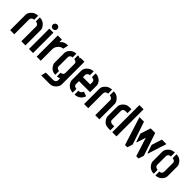

<svg xmlns="http://www.w3.org/2000/svg" viewBox="241 -1994 3476 3476"><g transform="rotate(45 1979.5 -255.5)"><path d="M37.1 0V-394.5Q37.1 -441.4 80.1 -487.3Q132.8 -542 210.9 -543V-439.5Q166 -439.5 148.4 -404.3Q142.6 -392.6 142.6 -381.8V0ZM253.9 -439.5V-543Q346.7 -543 399.4 -467.8Q427.7 -428.7 427.7 -394.5V0H322.3V-381.8Q322.3 -411.1 293.9 -428.7Q276.4 -439.5 253.9 -439.5Z M511.7 -616.2Q511.7 -652.3 543.9 -668Q556.6 -673.8 569.3 -673.8Q606.4 -673.8 622.1 -641.6Q627.9 -628.9 627.9 -616.2Q627.9 -581.1 594.7 -565.4Q582 -559.6 569.3 -559.6Q534.2 -559.6 517.6 -590.8Q511.7 -602.5 511.7 -616.2ZM518.6 0V-520.5H623V0Z M714.8 0V-541H820.3V-473.6Q847.7 -516.6 902.3 -535.2Q927.7 -543.9 952.1 -543.9H977.5L953.1 -441.4Q895.5 -440.4 852.5 -385.7Q820.3 -343.8 820.3 -298.8V0Z M1012.7 182.6 1037.1 86.9H1225.6Q1271.5 85 1288.1 48.8Q1292 41 1292 35.2V-23.4Q1252.9 -5.9 1227.5 -4.9V-101.6Q1270.5 -101.6 1287.1 -134.8Q1292 -144.5 1292 -153.3V-397.5Q1292 -423.8 1261.7 -440.4Q1245.1 -449.2 1227.5 -449.2V-545.9Q1261.7 -545.9 1292 -527.3V-545.9H1392.6V35.2Q1392.6 77.1 1354.5 123Q1304.7 181.6 1232.4 182.6ZM1022.5 -151.4V-401.4Q1023.4 -447.3 1063.5 -492.2Q1112.3 -544.9 1185.5 -545.9V-449.2Q1143.6 -449.2 1126 -414.1Q1121.1 -405.3 1121.1 -398.4V-152.3Q1121.1 -127 1149.4 -111.3Q1166 -102.5 1185.5 -102.5V-4.9Q1094.7 -5.9 1045.9 -82Q1022.5 -119.1 1022.5 -151.4Z M1465.8 -147.5V-395.5Q1467.8 -443.4 1509.8 -488.3Q1561.5 -540 1634.8 -541V-443.4Q1596.7 -443.4 1577.1 -409.2Q1570.3 -397.5 1570.3 -387.7V-329.1H1755.9V-386.7Q1755.9 -427.7 1710.9 -440.4Q1698.2 -444.3 1685.5 -444.3V-541Q1754.9 -541 1808.6 -493.2Q1853.5 -450.2 1854.5 -396.5V-228.5H1570.3V-147.5Q1570.3 -122.1 1598.6 -105.5Q1616.2 -95.7 1636.7 -95.7V0Q1545.9 0 1493.2 -73.2Q1465.8 -113.3 1465.8 -147.5ZM1685.5 0V-96.7Q1742.2 -96.7 1763.7 -144.5Q1766.6 -151.4 1768.6 -157.2L1855.5 -126Q1837.9 -59.6 1776.4 -23.4Q1734.4 0 1685.5 0Z M1929.7 0V-394.5Q1929.7 -441.4 1972.7 -487.3Q2025.4 -542 2103.5 -543V-439.5Q2058.6 -439.5 2041 -404.3Q2035.2 -392.6 2035.2 -381.8V0ZM2146.5 -439.5V-543Q2239.3 -543 2292 -467.8Q2320.3 -428.7 2320.3 -394.5V0H2214.8V-381.8Q2214.8 -411.1 2186.5 -428.7Q2168.9 -439.5 2146.5 -439.5Z M2386.7 -147.5V-394.5Q2387.7 -444.3 2430.7 -489.3Q2478.5 -539.1 2544.9 -540H2601.6V-438.5H2544.9Q2509.8 -438.5 2493.2 -406.2Q2488.3 -396.5 2488.3 -389.6V-149.4Q2488.3 -127.9 2513.7 -111.3Q2529.3 -100.6 2546.9 -100.6H2601.6V0H2546.9Q2458 0 2410.2 -77.1Q2386.7 -115.2 2386.7 -147.5ZM2650.4 0V-694.3H2757.8V0Z M2805.7 -541 2977.5 0H3036.1L3069.3 -104.5L2921.9 -541ZM3028.3 -340.8 3082 -184.6H3094.7L3150.4 -359.4L3264.6 0H3323.2L3356.4 -104.5L3209 -541H3092.8ZM3316.4 -340.8 3369.1 -184.6H3381.8L3496.1 -541H3379.9Z M3541 -147.5V-394.5Q3541 -442.4 3584 -487.3Q3634.8 -541 3711.9 -541V-440.4Q3661.1 -440.4 3646.5 -398.4Q3643.6 -389.6 3643.6 -380.9V-161.1Q3643.6 -124 3677.7 -107.4Q3693.4 -99.6 3712.9 -99.6V1Q3618.2 1 3566.4 -75.2Q3541 -113.3 3541 -147.5ZM3755.9 1V-99.6Q3802.7 -99.6 3817.4 -139.6Q3821.3 -150.4 3821.3 -159.2V-380.9Q3821.3 -421.9 3783.2 -435.5Q3770.5 -440.4 3754.9 -440.4V-541Q3846.7 -541 3896.5 -466.8Q3921.9 -428.7 3921.9 -394.5V-147.5Q3921.9 -99.6 3880.9 -53.7Q3831.1 0 3755.9 1Z"/></g></svg>

Font: Post No Bills Colombo
Style: Bold
Weight: 800
Designer: Kosala Senevirathne, Siva Puranthara, Lasantha Premarathna, Tharique Azeez
Foundry: Mooniak
Version: Version 1.220 ; ttfautohint (v1.5)